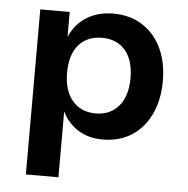

<svg xmlns="http://www.w3.org/2000/svg" viewBox="-50 -558 770 787"><g transform="rotate(5 334.5 -164.0)"><path d="M85 180V-499H206V-398H207Q230 -451 276.5 -479.5Q323 -508 385 -508Q454 -508 505 -475.5Q556 -443 583.5 -385Q611 -327 611 -250Q611 -174 584 -115.5Q557 -57 506.5 -23.5Q456 10 385 10Q326 10 283 -18Q240 -46 219 -91V180ZM348 -94Q408 -94 443 -135.5Q478 -177 478 -250Q478 -324 443.5 -364.5Q409 -405 348 -405Q286 -405 251.5 -364.5Q217 -324 217 -250Q217 -177 252 -135.5Q287 -94 348 -94Z"/></g></svg>

Font: Nunito Sans 8pt
Style: Bold
Weight: 700
Version: Version 3.101;gftools[0.9.27]